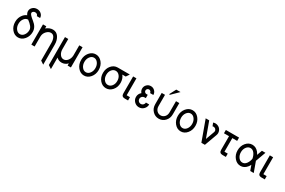

<svg xmlns="http://www.w3.org/2000/svg" viewBox="142 -2061 5487 3693"><g transform="rotate(30 2885.5 -214.5)"><path d="M244.1 9.8Q163.1 9.8 106 -58.8Q48.8 -127.4 48.8 -224.6Q48.8 -321.8 106 -390.6Q141.1 -432.6 186 -449.2Q158.7 -488.8 158.7 -527.3Q158.7 -578.1 198 -613.8Q237.3 -649.4 293 -649.4Q348.6 -649.4 387.9 -613.8Q427.2 -578.1 427.2 -527.3H354Q354 -547.4 336.2 -561.8Q318.4 -576.2 293 -576.2Q267.6 -576.2 249.8 -561.8Q231.9 -547.4 231.9 -527.3Q231.9 -492.7 335.7 -412.1Q439.5 -331.5 439.5 -224.6Q439.5 -127.4 382.3 -58.8Q325.2 9.8 244.1 9.8ZM244.1 -63.5Q294.9 -63.5 330.6 -110.6Q366.2 -157.7 366.2 -224.6Q366.2 -297.4 244.1 -385.7Q193.4 -385.7 157.7 -338.6Q122.1 -291.5 122.1 -224.6Q122.1 -157.7 157.7 -110.6Q193.4 -63.5 244.1 -63.5Z M927.7 219.7 854.5 170.9V-224.6Q854.5 -291.5 828.9 -338.6Q803.2 -385.7 752.4 -385.7Q702.1 -385.7 657.5 -338.6Q612.8 -291.5 610.4 -224.6V0H537.1V-449.2H610.4V-401.4Q681.2 -459 755.4 -459Q836.4 -459 882.1 -390.4Q927.7 -321.8 927.7 -224.6Z M1098.6 219.7 1025.4 170.9V-449.2H1098.6V-224.6Q1098.6 -157.7 1131.6 -110.6Q1164.6 -63.5 1215.3 -63.5Q1265.6 -63.5 1303 -110.6Q1340.3 -157.7 1342.8 -224.6V-449.2H1416V0H1342.8V-47.9Q1286.6 9.8 1212.4 9.8Q1146 9.8 1098.6 -36.1Z M1709 9.8Q1627.9 9.8 1570.8 -58.8Q1513.7 -127.4 1513.7 -224.6Q1513.7 -321.8 1570.8 -390.4Q1627.9 -459 1709 -459Q1790 -459 1847.2 -390.4Q1904.3 -321.8 1904.3 -224.6Q1904.3 -127.4 1847.2 -58.8Q1790 9.8 1709 9.8ZM1709 -63.5Q1759.8 -63.5 1795.4 -110.6Q1831.1 -157.7 1831.1 -224.6Q1831.1 -291.5 1795.4 -338.6Q1759.8 -385.7 1709 -385.7Q1658.2 -385.7 1622.6 -338.6Q1586.9 -291.5 1586.9 -224.6Q1586.9 -157.7 1622.6 -110.6Q1658.2 -63.5 1709 -63.5Z M2197.3 -63.5Q2248 -63.5 2283.7 -108.2Q2319.3 -152.8 2319.3 -219.7Q2319.3 -286.6 2283.7 -331.3Q2248 -376 2197.3 -376Q2146.5 -376 2110.8 -331.3Q2075.2 -286.6 2075.2 -219.7Q2075.2 -152.8 2110.8 -108.2Q2146.5 -63.5 2197.3 -63.5ZM2197.3 9.8Q2116.2 9.8 2059.1 -56.4Q2002 -122.6 2002 -219.7Q2002 -316.9 2059.1 -383.1Q2116.2 -449.2 2197.3 -449.2H2465.8L2417 -376H2341.3Q2392.6 -311.5 2392.6 -219.7Q2392.6 -122.6 2335.4 -56.4Q2278.3 9.8 2197.3 9.8Z M2685.5 0H2608.9Q2539.1 0 2539.1 -73.2V-449.2H2612.3V-73.2H2685.5Z M2929.7 9.8Q2869.1 9.8 2826.2 -33.2Q2783.2 -76.2 2783.2 -136.7Q2783.2 -205.1 2837.4 -250.5Q2805.2 -285.6 2805.2 -334.5Q2805.2 -386.2 2841.6 -422.6Q2877.9 -459 2929.7 -459Q2981.4 -459 3017.8 -422.6Q3054.2 -386.2 3054.2 -334.5H2981Q2981 -355.5 2966.1 -370.6Q2951.2 -385.7 2929.7 -385.7Q2908.7 -385.7 2893.6 -370.6Q2878.4 -355.5 2878.4 -334.5Q2878.4 -313.5 2893.6 -298.3Q2908.7 -283.2 2929.7 -283.2H2959V-210H2929.7Q2899.4 -210 2877.9 -188.5Q2856.4 -167 2856.4 -136.7Q2856.4 -106.4 2877.9 -85Q2899.4 -63.5 2929.7 -63.5Q2960 -63.5 2981.4 -85Q3002.9 -106.4 3002.9 -136.7H3076.2Q3076.2 -76.2 3033.4 -33.2Q2990.7 9.8 2929.7 9.8Z M3369.1 9.8Q3288.1 9.8 3231 -49.6Q3173.8 -108.9 3173.8 -200.2V-449.2H3247.1V-200.2Q3247.1 -139.2 3282.7 -101.3Q3318.4 -63.5 3369.1 -63.5Q3419.9 -63.5 3455.6 -101.3Q3491.2 -139.2 3491.2 -200.2V-449.2H3564.5V-200.2Q3564.5 -108.9 3507.3 -49.6Q3450.2 9.8 3369.1 9.8Z M3329.6 -498H3308.1L3384.3 -644.5H3479Z M3857.4 9.8Q3776.4 9.8 3719.2 -58.8Q3662.1 -127.4 3662.1 -224.6Q3662.1 -321.8 3719.2 -390.4Q3776.4 -459 3857.4 -459Q3938.5 -459 3995.6 -390.4Q4052.7 -321.8 4052.7 -224.6Q4052.7 -127.4 3995.6 -58.8Q3938.5 9.8 3857.4 9.8ZM3857.4 -63.5Q3908.2 -63.5 3943.8 -110.6Q3979.5 -157.7 3979.5 -224.6Q3979.5 -291.5 3943.8 -338.6Q3908.2 -385.7 3857.4 -385.7Q3806.6 -385.7 3771 -338.6Q3735.4 -291.5 3735.4 -224.6Q3735.4 -157.7 3771 -110.6Q3806.6 -63.5 3857.4 -63.5Z M4392.1 0H4314L4150.4 -449.2H4228.5L4353 -107.4L4423.3 -300.3Q4427.7 -311.5 4427.7 -322.3Q4427.7 -335.4 4421.4 -348.6Q4410.2 -372.6 4385.3 -381.3Q4374 -385.7 4362.8 -385.7Q4352.1 -385.7 4341.8 -381.8L4314.5 -449.2Q4338.9 -459 4363.3 -459Q4386.7 -459 4410.6 -450.2Q4463.9 -431.2 4487.8 -379.9Q4501 -351.1 4501 -322.3Q4501 -298.8 4492.2 -274.9Z M4857.4 0H4780.8Q4710.9 0 4710.9 -73.2V-376H4598.6V-449.2H4891.6V-376H4784.2V-73.2H4857.4Z M5184.6 -63.5Q5235.4 -63.5 5271 -110.6Q5306.6 -157.7 5317.9 -224.6Q5306.6 -291.5 5271 -338.6Q5235.4 -385.7 5184.6 -385.7Q5133.8 -385.7 5098.1 -338.6Q5062.5 -291.5 5062.5 -224.6Q5062.5 -157.7 5098.1 -110.6Q5133.8 -63.5 5184.6 -63.5ZM5184.6 9.8Q5103.5 9.8 5046.4 -58.8Q4989.3 -127.4 4989.3 -224.6Q4989.3 -321.8 5046.4 -390.4Q5103.5 -459 5184.6 -459Q5265.6 -459 5322.8 -390.6Q5344.2 -364.3 5357.9 -334.5L5399.4 -449.2H5477.5L5395.5 -224.6L5477.1 0H5399.4L5357.9 -114.7Q5344.2 -85 5322.8 -59.1Q5265.6 9.8 5184.6 9.8Z M5721.7 0H5645Q5575.2 0 5575.2 -73.2V-449.2H5648.4V-73.2H5721.7Z"/></g></svg>

Font: Catrinity
Style: Regular
Weight: 400
Designer: Alexander Lange
Foundry: High-Logic / Made with FontCreator
Version: Version 2.090;May 20, 2024;FontCreator 15.0.0.2974 64-bit